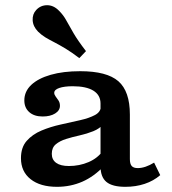

<svg xmlns="http://www.w3.org/2000/svg" viewBox="-20 -699 654 730"><path d="M362.2 -208.2V-305.4Q362.2 -337.6 334.9 -354.4Q307.6 -371.1 256.6 -371.1Q224.5 -371.1 205.3 -364.5Q186.2 -357.9 186.2 -346.1Q186.2 -339.2 191.6 -332.1Q197 -324.9 202.5 -316.7Q207.9 -308.4 207.9 -296.7Q207.9 -278.9 189.5 -267.5Q171.2 -256.1 141.9 -256.1Q110 -256.1 91.2 -272.7Q72.5 -289.3 72.5 -317.3Q72.5 -351.2 98.7 -376.1Q125 -400.9 172.7 -414.6Q220.5 -428.3 284.9 -428.3Q386.2 -428.3 430 -390.2Q473.8 -352 473.8 -263.5V-208.2ZM196.7 11.3Q133 11.3 96.4 -17.7Q59.7 -46.7 59.7 -97.4Q59.7 -138.8 81.6 -163.5Q103.5 -188.3 137.8 -202.7Q172.2 -217.1 211 -225.6Q249.7 -234.2 284.3 -242Q318.8 -249.7 341.2 -261.7Q363.5 -273.7 363.5 -295.1L373.6 -227.3Q358.9 -209.9 334.5 -200.1Q310.1 -190.3 282.8 -184.2Q255.5 -178.2 231.6 -170.7Q207.7 -163.3 192.3 -150.5Q176.9 -137.8 176.9 -114.2Q176.9 -91.8 193.6 -79.8Q210.2 -67.8 242 -67.8Q282.2 -67.8 317 -82.8Q351.9 -97.7 372.3 -127.1L375.7 -68.1Q337.4 -27.6 292.7 -8.1Q247.9 11.3 196.7 11.3ZM473.8 -94.4Q473.8 -75.9 480.7 -67.9Q487.7 -59.9 503.7 -59.9Q518.1 -59.9 533.7 -65.2Q549.3 -70.5 565.9 -80.7L589.2 -33.1Q563.7 -11.1 529.9 0.1Q496.1 11.3 456.4 11.3Q407.1 11.3 384.6 -7.3Q362.2 -26 362.2 -66.8V-208.2H473.8ZM281.5 -478Q251.6 -500.8 228.3 -514.8Q205 -528.7 186.6 -538.2Q168.1 -547.6 153.2 -556.5Q138.4 -565.4 124.9 -578.5Q105.5 -598.3 104.2 -621.8Q102.9 -645.4 117.9 -661.3Q134.6 -679.2 159.3 -679.2Q184 -679.1 204.1 -658.4Q220.9 -642 232.1 -621.3Q243.3 -600.6 259.7 -572.7Q276 -544.7 306.9 -504.6Z"/></svg>

Font: Playfair 5pt SemiExpanded Light
Style: Regular
Weight: 300
Width: 6
Designer: Claus Eggers Sørensen
Foundry: Claus Eggers Sørensen
Version: Version 2.203